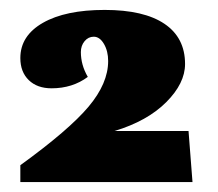

<svg xmlns="http://www.w3.org/2000/svg" viewBox="-20 -599 440 387"><path d="M21 -266Q119 -337 158.5 -384Q198 -431 198 -476Q198 -496 189.5 -510.5Q181 -525 169 -525Q158 -525 150.5 -516Q143 -507 143 -494Q143 -468 157 -444Q126 -421 84 -421Q55 -421 38 -437.5Q21 -454 21 -482Q21 -527 66.5 -553Q112 -579 191 -579Q270 -579 311.5 -551Q353 -523 353 -470Q353 -431 315 -393Q277 -355 211 -335H360L368 -232H21Z"/></svg>

Font: Arapey Black
Style: Regular
Weight: 900
Designer: Eduardo Rodriguez Tunni
Foundry: Eduardo Rodriguez Tunni
Version: Version 4.000